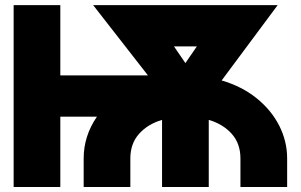

<svg xmlns="http://www.w3.org/2000/svg" viewBox="-20 -743 1195 763"><path d="M219.7 -443.4H567.9L350.1 -722.7H1083.5L860.8 -423.3Q940.9 -399.9 999.3 -353Q1057.6 -306.2 1089.4 -244.1Q1121.1 -182.1 1121.1 -113.3V0H935.5V-113.3Q935.5 -172.4 900.9 -211.2Q866.2 -250 809.6 -266.6V0H624V-266.6Q567.4 -250 532.7 -211.2Q498 -172.4 498 -113.3V0H312.5V-113.3Q312.5 -202.6 365.2 -279.3H219.7V0H34.2V-722.7H219.7ZM716.8 -492.2 762.2 -558.6H671.4Z"/></svg>

Font: Giphurs Black
Style: Regular
Weight: 900
Version: Version 0.920; ttfautohint (v1.8.4.7-5d5b)